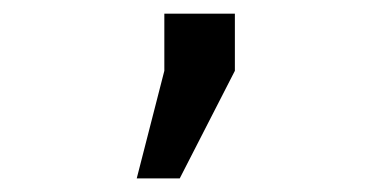

<svg xmlns="http://www.w3.org/2000/svg" viewBox="-20 -142 540 279"><path d="M218.8 -122.1H321.3V-39.1L241.2 117.2H178.7L218.8 -39.1Z"/></svg>

Font: BabelStone Xiangqi
Style: Regular
Weight: 400
Designer: Andrew West
Foundry: BabelStone
Version: Version 11.000 June 09, 2018